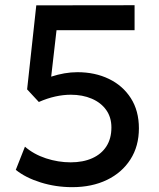

<svg xmlns="http://www.w3.org/2000/svg" viewBox="-20 -720 624 754"><path d="M263.5 15Q199 15 139.8 -3.5Q80.5 -22 42 -53L78 -144Q112.5 -114 160.5 -98.2Q208.5 -82.5 257.5 -82.5Q306.5 -82.5 342.5 -98.8Q378.5 -115 398 -145.5Q417.5 -176 417.5 -219.5Q417.5 -259.5 397 -288.2Q376.5 -317 340.2 -332.5Q304 -348 258 -348Q228.5 -348 197 -341Q165.5 -334 132.5 -319.5L86.5 -369L122.5 -699L508.5 -699.5V-601.5H202L181 -419Q207 -427.5 232.8 -432Q258.5 -436.5 284 -436.5Q353 -436.5 407.5 -410.2Q462 -384 493.8 -334.5Q525.5 -285 525.5 -216Q525.5 -146 492.2 -94Q459 -42 400 -13.5Q341 15 263.5 15Z"/></svg>

Font: Geologica Thin Roman
Style: Regular
Weight: 400
Version: Version 1.010;gftools[0.9.28]